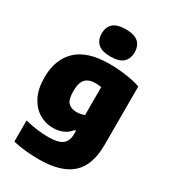

<svg xmlns="http://www.w3.org/2000/svg" viewBox="-245 -933 1138 1283"><g transform="rotate(30 324.0 -292.0)"><path d="M265.5 230Q218 230 167.5 225.2Q117 220.5 67 209V46Q115.5 58 162 63.8Q208.5 69.5 247.5 69.5Q322.5 69.5 355 44.8Q387.5 20 387.5 -34.5V-59.5H378Q330.5 1 242 1Q186 1 136.8 -28.2Q87.5 -57.5 57 -116.5Q26.5 -175.5 26.5 -264Q26.5 -402.5 108.2 -480.8Q190 -559 360.5 -559Q420 -559 484.8 -550.2Q549.5 -541.5 600 -524.5V-75Q600 84.5 518 157.2Q436 230 265.5 230ZM327.5 -169.5Q343 -169.5 358.8 -172.5Q374.5 -175.5 387.5 -182V-396.5Q378 -398.5 366.2 -399.8Q354.5 -401 341.5 -401Q292.5 -401 266 -374Q239.5 -347 239.5 -281.5Q239.5 -216.5 262.2 -193Q285 -169.5 327.5 -169.5ZM338 -604Q272 -604 241.5 -631.5Q211 -659 211 -709Q211 -759.5 241.5 -786.8Q272 -814 338 -814Q404 -814 434.5 -786.8Q465 -759.5 465 -709Q465 -659 434.5 -631.5Q404 -604 338 -604Z"/></g></svg>

Font: Encode Sans Black
Style: Regular
Weight: 900
Designer: Multiple Designers
Foundry: Impallari Type
Version: Version 3.002; ttfautohint (v1.8.3) -l 8 -r 50 -G 200 -x 14 